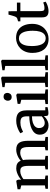

<svg xmlns="http://www.w3.org/2000/svg" viewBox="1225 -2084 870 3360"><g transform="rotate(-90 1660.0 -404.0)"><path d="M36.5 0V-43L95.5 -53.5V-466.5L27.5 -484.5V-531.5L168.5 -554L186.5 -546L196 -512.5L195.5 -468.5Q216.5 -489 249.5 -509Q282.5 -529 320.2 -542Q358 -555 392.5 -555Q446.5 -555 478.8 -535.8Q511 -516.5 527 -475.5Q546 -494.5 577 -512.8Q608 -531 645.2 -543Q682.5 -555 719 -555Q764.5 -555 795 -541.8Q825.5 -528.5 843.2 -501.2Q861 -474 868.8 -432.8Q876.5 -391.5 876.5 -334.5V-53.5L943.5 -43V0H709V-43L767.5 -53.5V-331.5Q767.5 -382.5 760 -416.8Q752.5 -451 731.2 -468Q710 -485 668.5 -485Q644 -485 620.2 -478Q596.5 -471 575.5 -460Q554.5 -449 538.5 -436.5Q541.5 -423.5 543.2 -407.2Q545 -391 545.8 -372.8Q546.5 -354.5 546.5 -335V-53.5L612.5 -43V0H375.5V-43L437.5 -53.5V-333.5Q437.5 -384.5 430.8 -418Q424 -451.5 404.5 -468Q385 -484.5 345 -484.5Q306 -484.5 269 -467.5Q232 -450.5 205 -429V-53.5L268 -43V0Z M1144.5 10.5Q1101.5 10.5 1065 -6.5Q1028.5 -23.5 1006 -58Q983.5 -92.5 983.5 -144.5Q983.5 -194 1010.8 -228.2Q1038 -262.5 1084 -284Q1130 -305.5 1187.2 -315.8Q1244.5 -326 1304.5 -326.5V-365.5Q1304.5 -407.5 1295.5 -433Q1286.5 -458.5 1263.2 -470.2Q1240 -482 1197.5 -482Q1141.5 -482 1099 -465.2Q1056.5 -448.5 1031.5 -435.5L1008 -481.5Q1020.5 -492.5 1052.8 -509.8Q1085 -527 1130.2 -541Q1175.5 -555 1227 -555Q1294 -555 1334 -535Q1374 -515 1391.8 -472.5Q1409.5 -430 1409.5 -363V-46.5L1465 -46V-6.5Q1454 -4 1436.5 -0.5Q1419 3 1399.2 5.8Q1379.5 8.5 1361.5 8.5Q1334.5 8.5 1322.5 0Q1310.5 -8.5 1310.5 -37V-72Q1299 -58 1275.5 -38.5Q1252 -19 1218.8 -4.2Q1185.5 10.5 1144.5 10.5ZM1190 -56Q1217.5 -56 1249 -71Q1280.5 -86 1304.5 -108.5V-279.5Q1236.5 -279 1190.8 -263.2Q1145 -247.5 1122 -220.2Q1099 -193 1099 -157.5Q1099 -123 1111 -100.5Q1123 -78 1143.5 -67Q1164 -56 1190 -56Z M1519 0V-43L1593 -53.5V-466.5L1522 -485V-530.5L1673.5 -554H1680L1702 -537V-53L1775.5 -43V0ZM1641 -635Q1610.5 -635 1593.8 -654.2Q1577 -673.5 1577 -701Q1577 -731.5 1595.5 -754Q1614 -776.5 1649 -776.5H1650Q1681 -776.5 1697.8 -757.8Q1714.5 -739 1714.5 -711.5Q1714.5 -681 1695.8 -658Q1677 -635 1642 -635Z M1891 -53.5V-747.5L1815 -759V-797L1971.5 -819H1977.5L1998 -804V-53L2076.5 -43V0H1816.5V-43Z M2186.5 -53.5V-747.5L2110.5 -759V-797L2267 -819H2273L2293.5 -804V-53L2372 -43V0H2112V-43Z M2414 -271Q2414 -341 2435.8 -394.5Q2457.5 -448 2494.8 -484.2Q2532 -520.5 2578.5 -539.2Q2625 -558 2674.5 -558Q2760 -558 2814.8 -521Q2869.5 -484 2896 -420.2Q2922.5 -356.5 2922.5 -276Q2922.5 -205.5 2900.8 -152Q2879 -98.5 2841.8 -62.2Q2804.5 -26 2758 -7.5Q2711.5 11 2661.5 11Q2598 11 2551.2 -10.2Q2504.5 -31.5 2474 -69.5Q2443.5 -107.5 2428.8 -159Q2414 -210.5 2414 -271ZM2669 -39.5Q2711.5 -39.5 2741.2 -64.5Q2771 -89.5 2786.5 -140Q2802 -190.5 2802 -266.5Q2802 -317.5 2795 -361.2Q2788 -405 2772.2 -438Q2756.5 -471 2731.2 -489.2Q2706 -507.5 2669 -507.5Q2626 -507.5 2596 -482.5Q2566 -457.5 2550 -407.2Q2534 -357 2534 -280.5Q2534 -229 2541.5 -185.2Q2549 -141.5 2565 -108.5Q2581 -75.5 2606.8 -57.5Q2632.5 -39.5 2669 -39.5Z M3145 10Q3092.5 10 3064.2 -14.5Q3036 -39 3036 -102V-482.5H2966.5V-523Q2976 -526 2987.8 -529Q2999.5 -532 3009.8 -535.2Q3020 -538.5 3025.5 -542.5Q3032 -547 3036.5 -552.5Q3041 -558 3045 -565.2Q3049 -572.5 3052.5 -582Q3057.5 -594 3063.5 -614.5Q3069.5 -635 3075.5 -656Q3081.5 -677 3084.5 -690.5H3143L3144.5 -543H3294.5V-482.5H3145V-164.5Q3145 -117 3149 -95Q3153 -73 3164.8 -67Q3176.5 -61 3198 -61Q3223 -61 3252 -68Q3281 -75 3296.5 -82.5L3311 -41.5Q3296 -29.5 3269.8 -17.8Q3243.5 -6 3211 2Q3178.5 10 3145 10Z"/></g></svg>

Font: Merriweather 48pt Medium
Style: Regular
Weight: 500
Version: Version 2.100